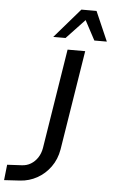

<svg xmlns="http://www.w3.org/2000/svg" viewBox="-84 -962 597 1010"><g transform="rotate(5 214.5 -456.5)"><path d="M-23 8 -14 -74 62 -78Q89 -79 110.5 -92Q132 -105 146.5 -127Q161 -149 166 -178L250 -705H343L259 -179Q250 -126 221 -86Q192 -46 150.5 -23Q109 0 61 3ZM169 -765 304 -921H384L452 -765H386L331 -868L234 -765Z"/></g></svg>

Font: Nunito Sans 7pt Condensed Medium
Style: Italic
Weight: 500
Width: 3
Italic angle: -9°
Designer: Vernon Adams
Foundry: Vernon Adams
Version: Version 3.101;gftools[0.9.27]